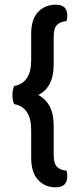

<svg xmlns="http://www.w3.org/2000/svg" viewBox="-20 -678 336 819"><path d="M143 -273Q175 -256 192 -224Q209 -192 209 -141V-16Q209 19 223 33.5Q237 48 264 50Q267 64 267 74Q267 121 217 121Q172 121 142.5 89.5Q113 58 113 -5V-123Q113 -221 40 -234Q33 -251 33 -273Q33 -292 40 -311Q113 -324 113 -421V-533Q113 -596 142.5 -627Q172 -658 218 -658Q267 -658 267 -612Q267 -600 264 -588Q237 -586 223 -571.5Q209 -557 209 -522V-404Q209 -353 192 -320.5Q175 -288 143 -273Z"/></svg>

Font: Baloo 2 Medium
Style: Regular
Weight: 500
Designer: Sarang Kulkarni and Ek Type
Foundry: Ek Type
Version: Version 1.640;hotconv 1.0.111;makeotfexe 2.5.65597; ttfautoh